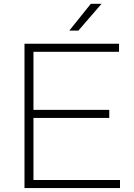

<svg xmlns="http://www.w3.org/2000/svg" viewBox="-20 -964 688 984"><path d="M105.5 0V-740H590V-698.5H151.5V-401H540V-359.5H151.5V-41.5H595V0ZM335 -807 445.5 -944.5H500.5L381.5 -807Z"/></svg>

Font: Encode Sans Expanded Expanded ExtraLight
Style: Regular
Weight: 200
Width: 7
Designer: Multiple Designers
Foundry: Impallari Type
Version: Version 3.000; ttfautohint (v1.8.3) -l 8 -r 50 -G 200 -x 14 